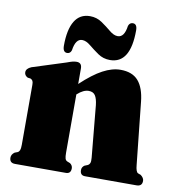

<svg xmlns="http://www.w3.org/2000/svg" viewBox="-76 -724 724 792"><g transform="rotate(10 286.0 -328.0)"><path d="M238.5 -435V-370Q288 -416.5 327 -437.2Q366 -458 401 -458Q450.5 -458 475.5 -429.2Q500.5 -400.5 506.5 -343L534 -82.5Q536.5 -54.5 545.5 -50L557.5 -45.5Q571.5 -35 571.5 -22.5Q571.5 0 548 0H332.5Q311.5 0 311.5 -22.5Q311.5 -35 322.5 -42.5L335 -47.5Q341.5 -50.5 344.5 -57.5Q347.5 -64.5 346 -80L325.5 -297Q322.5 -323.5 314 -336.5Q305.5 -349.5 286.5 -349.5Q264.5 -349.5 239.5 -327L238.5 -326V-82.5Q238.5 -65.5 240.8 -58Q243 -50.5 249.5 -47.5L262 -42.5Q273 -34.5 273 -22.5Q273 0 252 0H39Q16 0 16 -22.5Q16 -36 29.5 -45.5L41.5 -50Q47.5 -53 50.2 -59.8Q53 -66.5 53 -82.5V-333.5Q53 -345 50.2 -350Q47.5 -355 41 -358L29 -359.5Q15 -366.5 15 -380Q15 -395.5 36.5 -404.5L176 -449Q192 -455 200.2 -457Q208.5 -459 216.5 -459Q238.5 -459 238.5 -435ZM350 -490Q321.5 -490 299.2 -505.5Q277 -521 258.5 -536.2Q240 -551.5 223.5 -551.5Q196 -551.5 189 -502.5Q184.5 -488 171 -488Q153 -488 153 -515.5Q153 -583 174.5 -618.5Q196 -654 238.5 -654Q266.5 -654 288.8 -638.8Q311 -623.5 329.5 -608Q348 -592.5 364.5 -592.5Q392.5 -592.5 399 -641.5Q404 -656 417.5 -656Q435.5 -656 435.5 -629Q435.5 -490 350 -490Z"/></g></svg>

Font: Fraunces 144pt Soft Black
Style: Regular
Weight: 900
Version: Version 1.000;[b76b70a41]